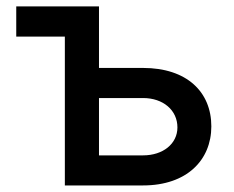

<svg xmlns="http://www.w3.org/2000/svg" viewBox="-20 -565 712 585"><path d="M281.6 -545.5H29.5V-453.5H177.6V0H415.8C549.4 0 623.9 -77.4 623.9 -180C623.9 -284.8 549.4 -358 415.8 -358H281.6ZM281.6 -91.6V-266.3H415.8C476.9 -266.3 520.6 -229.4 520.6 -176.8C520.6 -127.1 476.9 -91.6 415.8 -91.6Z"/></svg>

Font: Margiela Sans Medium
Style: Regular
Weight: 500
Designer: Stefan Endress, Andreas Faust
Version: Version 1.100;FEAKit 1.0